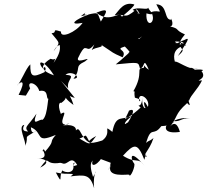

<svg xmlns="http://www.w3.org/2000/svg" viewBox="-20 -888 1112 1032"><path d="M347 -413C334 -461 397 -482 332 -486C366 -514 424 -467 375 -465C421 -521 374 -528 437 -558C485 -594 390 -540 399 -575C437 -656 440 -621 446 -629C471 -607 506 -690 473 -619C496 -636 542 -633 523 -648C603 -596 574 -609 639 -580C667 -624 591 -620 651 -638C695 -593 686 -598 657 -562C729 -581 737 -622 752 -660C709 -706 700 -646 771 -716C690 -644 753 -708 669 -601C720 -647 626 -559 602 -542C730 -554 723 -556 732 -520C762 -523 747 -589 780 -513C739 -538 766 -555 752 -523C705 -521 756 -499 697 -398C734 -380 693 -431 705 -363C760 -349 717 -342 729 -343C715 -401 790 -363 775 -313C740 -379 760 -298 761 -312C767 -300 739 -304 745 -367C743 -294 707 -337 736 -310C639 -219 610 -256 642 -193C627 -215 671 -280 673 -293C686 -300 720 -311 662 -220C760 -284 683 -241 622 -202C705 -222 726 -236 649 -221C708 -212 595 -197 693 -267C639 -237 603 -279 584 -179C526 -225 587 -175 530 -133C452 -107 432 -123 497 -157C459 -106 469 -108 407 -143C449 -157 432 -179 464 -120C412 -144 412 -215 388 -187C393 -221 322 -226 261 -195C378 -231 362 -233 341 -219C275 -210 361 -309 307 -276C285 -334 306 -340 308 -334C369 -375 289 -386 375 -324C346 -419 322 -375 382 -362L308 -453ZM142 -413C120 -458 179 -444 191 -399C253 -411 218 -340 248 -361C234 -396 242 -271 209 -244C190 -251 149 -200 176 -277C129 -205 100 -207 141 -172C173 -195 79 -159 111 -217C71 -211 124 -125 115 -102C144 -176 85 -129 197 -198C189 -207 149 -141 146 -204C217 -174 164 -114 280 -163C238 -115 283 -141 218 -68C235 -43 213 -111 210 -74C199 -102 256 -24 177 -39C243 -32 242 -10 196 13C256 -64 208 3 305 -13C272 -32 284 -15 313 -11C345 6 361 -60 395 -1C341 20 407 -31 373 -8C390 64 297 30 319 25C291 51 323 119 280 39C350 55 394 36 359 60C435 52 464 46 486 124C476 32 515 8 480 63C450 -31 486 -17 483 -39C453 32 522 -13 531 -53C482 -45 490 -45 575 -13C567 32 554 36 576 -3C546 71 668 47 674 51C680 74 710 1 701 -9C685 -26 668 -99 756 2C719 -47 713 -5 641 -51C702 -118 720 -121 756 -29C771 -88 759 -49 770 -44C738 -51 782 -74 805 -146C781 -126 785 -137 765 -120C794 -216 803 -150 847 -210C895 -215 841 -205 929 -237C876 -217 935 -264 1003 -251C949 -258 945 -222 900 -244C849 -200 867 -167 947 -179C924 -258 893 -206 885 -196C942 -265 914 -270 986 -334C1016 -300 985 -357 996 -347C1007 -380 1042 -406 1066 -456C1011 -451 1100 -459 1063 -506C1099 -518 1001 -518 981 -500C1050 -515 952 -514 1036 -498C1020 -543 962 -514 1045 -518C998 -508 930 -565 920 -556C909 -594 917 -634 981 -645C919 -679 977 -629 956 -653C934 -616 993 -635 936 -587C987 -665 1008 -694 969 -672C960 -672 903 -632 930 -672C902 -601 916 -613 955 -663C988 -655 941 -636 920 -665C980 -668 919 -638 974 -703C915 -729 951 -732 894 -746C924 -750 890 -805 904 -783C858 -773 886 -863 820 -865C854 -799 840 -840 793 -823C825 -765 762 -730 767 -816C824 -800 783 -828 776 -847C775 -831 717 -854 693 -835C743 -810 725 -801 713 -829C705 -865 757 -773 711 -836C643 -779 661 -818 596 -806C622 -835 645 -881 702 -864C700 -845 583 -762 637 -791C627 -843 575 -755 498 -820C576 -851 550 -820 522 -772C499 -827 519 -824 415 -801C481 -852 398 -798 457 -810C382 -783 344 -750 424 -765C387 -713 303 -679 308 -718C251 -737 294 -713 257 -709C303 -651 306 -665 268 -612C298 -674 340 -636 335 -647C338 -626 348 -665 317 -674C267 -660 341 -651 268 -550C285 -593 281 -559 252 -572C211 -548 210 -528 210 -520C173 -566 216 -570 270 -483C163 -520 247 -551 219 -500C155 -470 142 -474 143 -542C119 -522 91 -442 71 -428C90 -452 124 -464 80 -378L119 -374Z"/></svg>

Font: Hussar Lance
Style: Italic
Weight: 700
Foundry: Cannot Into Space Fonts, PlusOne Fonts
Version: Version 2.27